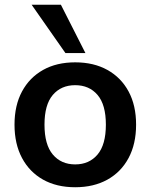

<svg xmlns="http://www.w3.org/2000/svg" viewBox="-20 -777 632 807"><path d="M296 10Q218 10 161 -22Q104 -54 72.5 -113Q41 -172 41 -253Q41 -334 72.5 -392.5Q104 -451 161 -483Q218 -515 296 -515Q374 -515 431.5 -483Q489 -451 520.5 -392.5Q552 -334 552 -253Q552 -172 520.5 -113Q489 -54 431.5 -22Q374 10 296 10ZM296 -86Q355 -86 390 -127.5Q425 -169 425 -253Q425 -337 390 -378Q355 -419 296 -419Q237 -419 202 -378Q167 -337 167 -253Q167 -169 202 -127.5Q237 -86 296 -86ZM255 -554 113 -757H236L339 -554Z"/></svg>

Font: MulishBold
Style: Bold
Weight: 700
Designer: Vernon Adams
Foundry: Vernon Adams
Version: Version 3.602; ttfautohint (v1.8.3)